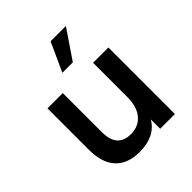

<svg xmlns="http://www.w3.org/2000/svg" viewBox="-194 -822 959 959"><g transform="rotate(-45 285.0 -343.0)"><path d="M242 10Q159 10 114.5 -37Q70 -84 70 -179V-470H178V-194Q178 -84 273 -84Q329 -84 360.5 -122Q392 -160 392 -228V-470H500V0H396V-66Q351 10 242 10ZM322 -543H248L318 -696H426Z"/></g></svg>

Font: Celebes SemiBold
Style: Regular
Weight: 600
Designer: Anugrah Pasau
Foundry: Lafontype
Version: Version 1.000